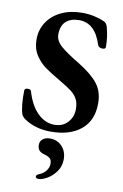

<svg xmlns="http://www.w3.org/2000/svg" viewBox="-102 -722 683 1064"><g transform="rotate(10 239.5 -189.5)"><path d="M62 -29Q49 -39 43 -52Q28 -97 30 -184Q30 -197 49 -197Q57 -197 61.5 -194.5Q66 -192 68 -185Q90 -110 132 -68Q174 -26 227 -26Q274 -26 302 -57Q330 -88 330 -132Q330 -166 318 -188.5Q306 -211 283 -228.5Q260 -246 217 -271Q159 -305 127 -328Q95 -351 71.5 -387.5Q48 -424 48 -475Q48 -530 76.5 -573Q105 -616 156 -640Q207 -664 274 -664Q308 -664 340 -657Q372 -650 394 -640Q404 -636 409.5 -630Q415 -624 419 -611Q434 -559 434 -500Q434 -488 417 -488Q408 -488 400 -492Q392 -496 390 -503Q353 -621 263 -621Q216 -621 189 -596.5Q162 -572 162 -523Q162 -488 194.5 -459Q227 -430 299 -387Q376 -340 411 -295.5Q446 -251 446 -185Q446 -88 383.5 -36.5Q321 15 214 15Q125 15 62 -29ZM176 274Q176 265 190 259Q214 250 229 231.5Q244 213 244 190Q244 170 233.5 160.5Q223 151 200 145Q181 140 171.5 129Q162 118 162 97Q162 78 177 65.5Q192 53 218 53Q259 53 285.5 81.5Q312 110 312 154Q312 193 290.5 223Q269 253 240.5 269Q212 285 194 285Q176 285 176 274Z"/></g></svg>

Font: EB Garamond SemiBold
Style: Regular
Weight: 600
Designer: Georg Duffner and Octavio Pardo
Foundry: Georg Duffner
Version: Version 1.000